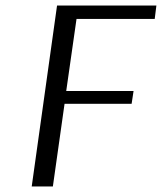

<svg xmlns="http://www.w3.org/2000/svg" viewBox="-20 -670 582 690"><path d="M453 -297H212L170 0H94L185 -650H542L536 -602H255L218 -343H460Z"/></svg>

Font: Arsenal
Style: Italic
Weight: 400
Italic angle: -9.10001°
Designer: Andrij Shevchenko
Foundry: Stairsfor
Version: Version 2.001;PS 002.001;hotconv 1.0.88;makeotf.lib2.5.64775